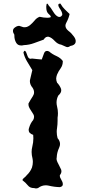

<svg xmlns="http://www.w3.org/2000/svg" viewBox="-20 -1037 497 1076"><path d="M171.9 17.1Q171.9 17.1 170.9 17.1Q147.5 17.1 135.7 1.5Q123 -14.2 106.4 -26.4Q106.4 -27.3 106.4 -28.3Q106.4 -34.2 115.2 -40.5Q125 -48.3 129.9 -55.2Q149.4 -73.2 159.2 -98.1Q164.1 -113.8 164.1 -129.9Q164.1 -139.6 162.1 -149.4Q157.2 -167.5 157.2 -185.1Q157.2 -200.7 161.1 -215.8Q167 -238.8 167 -262.2Q167 -272 166 -281.2Q140.6 -289.6 140.6 -308.6Q140.6 -313.5 142.6 -319.3Q150.4 -346.7 166 -364.3Q170.9 -374 170.9 -382.3Q170.9 -389.6 167 -396.5Q158.2 -410.2 149.4 -424.3Q144.5 -431.6 141.6 -439.9Q139.6 -445.3 139.6 -451.2Q139.6 -454.1 139.6 -457Q150.4 -477.1 164.1 -498Q170.9 -508.3 170.9 -519.5Q170.9 -531.7 163.1 -544.4Q147.5 -562.5 147.5 -582Q147.5 -588.4 149.4 -594.2Q155.3 -620.1 161.1 -644Q146.5 -668.5 131.8 -692.4Q117.2 -716.8 111.3 -742.7Q114.3 -750 116.2 -751.5Q117.2 -752.4 119.1 -752.4Q120.1 -752.4 121.1 -751.5Q127 -746.6 133.8 -724.6Q139.6 -707.5 151.4 -707.5Q155.3 -707.5 159.2 -709Q172.9 -707 186.5 -706.1Q200.2 -705.1 213.9 -703.6Q219.7 -718.3 226.6 -737.8Q231.4 -751.5 243.2 -751.5Q246.1 -751.5 249 -751Q249 -751 250 -750.5Q252.9 -749.5 255.9 -748Q273.4 -732.9 296.9 -722.7Q320.3 -711.9 332 -694.8Q332 -694.8 332 -693.4Q332 -671.4 320.3 -654.8Q307.6 -637.7 299.8 -619.1Q295.9 -608.9 294.9 -598.1Q294.9 -597.2 294.9 -596.2Q294.9 -585.4 299.8 -573.7Q315.4 -557.6 322.3 -538.6Q323.2 -534.2 323.2 -530.3Q323.2 -516.1 306.6 -501.5Q296.9 -482.9 296.9 -462.4Q296.9 -451.7 299.8 -440.4Q304.7 -420.9 304.7 -402.3Q304.7 -389.6 302.7 -377.4Q302.7 -369.1 302.7 -360.8Q302.7 -340.3 299.8 -319.8Q297.9 -309.1 297.9 -298.3Q297.9 -280.3 302.7 -262.7Q316.4 -247.1 316.4 -230Q316.4 -219.7 311.5 -209.5Q298.8 -182.1 297.9 -154.8Q296.9 -151.9 296.9 -148.4Q296.9 -142.1 298.8 -136.2Q301.8 -127.4 306.6 -119.1Q315.4 -103 322.3 -87.4Q324.2 -82 324.2 -76.7Q324.2 -66.4 315.4 -55.2Q315.4 -53.2 315.4 -51.3Q315.4 -42.5 323.2 -30.3Q332 -16.6 332 -5.4Q332 -4.4 332 -3.4Q332 2 328.1 5.9Q324.2 9.8 315.4 11.7Q285.2 11.2 252.9 3.4Q244.1 1.5 236.3 1.5Q213.9 1.5 194.3 16.1Q188.5 19 182.6 19Q176.8 19 171.9 17.1ZM323.2 -786.6Q303.7 -789.1 286.1 -808.1Q268.6 -827.1 252 -831.1Q250 -831.5 248 -831.5Q245.1 -830.6 238.3 -829.1Q231.4 -825.7 224.6 -814.9Q198.2 -805.7 170.9 -795.4Q143.6 -785.2 114.3 -784.2Q108.4 -782.7 103.5 -782.2H102.5H98.6Q80.1 -782.2 71.3 -796.4Q60.5 -814 60.5 -836.4Q60.5 -839.4 60.5 -842.3Q52.7 -854 52.7 -863.8Q52.7 -864.3 52.7 -864.7Q52.7 -876.5 65.4 -884.3Q76.2 -892.1 87.9 -892.1Q95.7 -889.6 110.4 -884.8Q114.3 -884.3 117.2 -884.3Q124 -884.3 130.9 -886.2Q139.6 -889.6 147.5 -895.5Q161.1 -906.7 173.8 -921.9Q185.5 -937 202.1 -942.9Q225.6 -937.5 245.1 -937.5Q250 -937.5 253.9 -938Q264.6 -938.5 264.6 -943.4Q264.6 -949.2 250 -961.4Q239.3 -972.2 239.3 -996.6V-1001Q240.2 -1016.6 244.1 -1016.6Q248 -1016.6 252.9 -1006.3Q263.7 -996.1 278.3 -971.2Q293 -946.8 308.6 -942.4Q310.5 -941.9 312.5 -941.9Q314.5 -942.4 318.4 -942.9Q323.2 -944.8 328.1 -951.7Q329.1 -953.6 329.1 -955.6Q329.1 -969.7 313.5 -991.2Q306.6 -1002.4 306.6 -1008.8Q306.6 -1016.6 318.4 -1017.1Q331.1 -995.6 342.8 -984.9Q354.5 -974.1 370.1 -958.5Q365.2 -935.1 351.6 -909.7Q346.7 -900.9 346.7 -893.1Q346.7 -877.4 364.3 -863.3Q379.9 -852.1 393.6 -833Q404.3 -818.8 404.3 -806.6Q404.3 -802.2 403.3 -798.3Q401.4 -792 394.5 -786.6Q387.7 -781.7 374 -779.3Q366.2 -772.9 358.4 -772.9Q353.5 -772.9 348.6 -775.4Q335 -781.7 323.2 -786.6Z"/></svg>

Font: Brazier Flame
Style: Regular
Weight: 400
Designer: Walter E Stewart
Version: 0.1